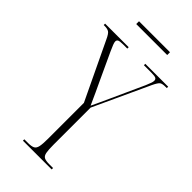

<svg xmlns="http://www.w3.org/2000/svg" viewBox="-267 -908 973 973"><g transform="rotate(45 219.0 -422.0)"><path d="M118 0V-10H145Q169 -10 181 -16Q193 -22 197 -40.5Q201 -59 201 -96V-354L55 -660Q41 -691 30 -697.5Q19 -704 -1 -704H-7V-714H162V-704H134Q107 -704 100 -699.5Q93 -695 93 -687Q93 -679 98 -666.5Q103 -654 112 -634L176 -496Q192 -462 205.5 -433Q219 -404 235 -368Q243 -385 254.5 -409.5Q266 -434 279 -463L359 -639Q368 -661 371 -669.5Q374 -678 374 -686Q374 -695 367 -699.5Q360 -704 333 -704H281V-714H445V-704H437Q413 -704 404 -697.5Q395 -691 381 -662L242 -361V-96Q242 -59 245.5 -40.5Q249 -22 260.5 -16Q272 -10 297 -10H324V0ZM106 -824V-844H328V-824Z"/></g></svg>

Font: Noto Serif Display ExtraCondensed ExtraLight
Style: Regular
Weight: 200
Width: 2
Designer: Monotype Design Team
Foundry: Monotype Imaging Inc.
Version: Version 2.009